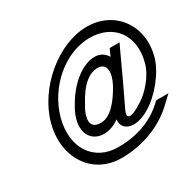

<svg xmlns="http://www.w3.org/2000/svg" viewBox="-195 -959 1409 1382"><g transform="rotate(-30 509.0 -267.5)"><path d="M608.5 -444C656.6 -444 684.8 -409.2 666.2 -340C661.3 -321.5 652.9 -300.5 640.7 -277C580.5 -168 510.9 -91 435.3 -89C434 -89 432.6 -88.9 431.3 -88.9C376.1 -88.9 346.9 -119.7 364.3 -184.7C369.8 -205.1 379.8 -228.8 395.1 -256H396.1C469.6 -396 541.5 -444 608.5 -444ZM629.9 -524C534.9 -524 411.9 -442 324 -278C308.7 -250.6 298.1 -224.4 291.5 -199.9C261.1 -86.3 318.7 -9 412.9 -9C413.9 -9 414.9 -9 415.9 -9C459.6 -9.4 502.3 -26.6 542.1 -54.3C534 1.7 571.3 39.2 633.2 39.2C672.5 39.2 721.7 24.1 775.4 -11C854.2 -59.5 970.2 -185.5 1003.2 -308.7C1065.2 -540 920.2 -740 687.8 -740C450.5 -739 188.4 -522 120 -267C52.4 -11 196.6 205 434.6 205C435.7 205 436.9 205 438 205C648 205 806.1 114.6 890.4 34L959.8 -31H857.8L841.8 -16C766.8 55 643 125 456 125C455.4 125 454.8 125 454.2 125C252.1 125 140.5 -44.7 200 -267C260.5 -489 463.3 -660 666.3 -660C867.5 -659 976.2 -506.3 922.1 -304.6C895.8 -206.5 809.8 -114.7 744.6 -75C693.6 -41.7 659.3 -27.5 639.6 -27.5C621.5 -27.5 615.9 -39.6 621.3 -59.7C622.9 -65.5 625.3 -72 628.7 -79C669.8 -165.1 690.9 -209 713.6 -257.4C718.7 -267.2 723.2 -276.8 727.1 -286.3C747.7 -330.4 772.5 -384.1 815 -476L837.9 -524H755.9L741.3 -492C737.2 -483.1 733.2 -474.5 729.4 -466.3C708.7 -502.5 673 -524 629.9 -524Z"/></g></svg>

Font: Nordica Advanced
Style: RegularObl
Weight: 300
Version: Version 1.07